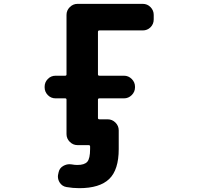

<svg xmlns="http://www.w3.org/2000/svg" viewBox="-20 -775 1040 1002"><path d="M393.6 207Q360.4 207 327.1 201.2Q303.7 197.3 291 176.8Q282.2 162.1 282.2 146.5Q282.2 138.7 284.2 131.8L286.1 123Q291 101.6 310.5 90.8Q326.2 82 342.8 82Q348.6 82 354.5 83Q369.1 85.9 383.8 85.9Q420.9 85.9 435.5 69.3Q450.2 52.7 450.2 2.9V-10.7Q450.2 -17.6 442.4 -17.6H384.8Q361.3 -17.6 344.2 -34.7Q327.1 -51.8 327.1 -75.2V-254.9Q327.1 -261.7 320.3 -261.7H270.5Q246.1 -261.7 229.5 -278.8Q212.9 -295.9 212.9 -319.3V-322.3Q212.9 -345.7 229.5 -362.8Q246.1 -379.9 270.5 -379.9H320.3Q327.1 -379.9 327.1 -386.7V-697.3Q327.1 -720.7 344.2 -737.8Q361.3 -754.9 384.8 -754.9H724.6Q749 -754.9 765.6 -737.8Q782.2 -720.7 782.2 -697.3V-673.8Q782.2 -649.4 765.6 -632.8Q749 -616.2 724.6 -616.2H499Q491.2 -616.2 491.2 -608.4V-386.7Q491.2 -379.9 499 -379.9H627Q650.4 -379.9 667.5 -362.8Q684.6 -345.7 684.6 -322.3V-319.3Q684.6 -295.9 667.5 -278.8Q650.4 -261.7 627 -261.7H499Q491.2 -261.7 491.2 -254.9V-159.2Q491.2 -152.3 499 -152.3H542Q565.4 -152.3 582.5 -135.3Q599.6 -118.2 599.6 -94.7V2.9Q599.6 111.3 549.8 159.2Q500 207 393.6 207Z"/></svg>

Font: Rounded Mgen+ 1mn bold
Style: Bold
Weight: 700
Designer: [Source Han Sans]
Ryoko NISHIZUKA  (kana & ideographs); Paul D. Hunt (Latin, Greek & Cyrillic); Wenlong ZHANG  (bopomofo
Version: Version 1.059.20150602